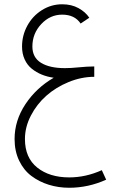

<svg xmlns="http://www.w3.org/2000/svg" viewBox="-20 -572 570 906"><path d="M401.4 -488.3 360.4 -460.9Q332.5 -502.9 273.4 -502.9Q216.3 -502.9 174.6 -458.3Q132.8 -413.6 132.8 -352.5Q132.8 -300.8 173.6 -275.6Q214.4 -250.5 286.1 -250.5Q314.5 -250.5 347.2 -253.9Q393.1 -258.3 418.9 -258.3H424.8V-209.5Q363.8 -209.5 303.7 -184.8Q243.7 -160.2 198.5 -120.1Q153.3 -80.1 125.5 -26.1Q97.7 27.8 97.7 84Q97.7 172.4 155.8 218.8Q213.9 265.1 306.6 265.1Q384.8 265.1 460.4 231L481 275.9Q396.5 314 306.6 314Q255.9 314 210.2 299.8Q164.6 285.6 128.2 258.3Q91.8 231 70.3 186Q48.8 141.1 48.8 84Q48.8 -3.4 100.1 -80.6Q151.4 -157.7 233.4 -205.1Q203.1 -209.5 177.2 -220Q151.4 -230.5 129.9 -247.8Q108.4 -265.1 96.2 -292Q84 -318.8 84 -352.5Q84 -404.8 108.9 -450.7Q133.8 -496.6 177.7 -524.2Q221.7 -551.8 273.4 -551.8Q317.4 -551.8 350.3 -533.7Q383.3 -515.6 401.4 -488.3Z"/></svg>

Font: AzarMehrMonospaced
Style: SansRegular
Weight: 1
Designer: Amin Abedi
Version: Version 1.00